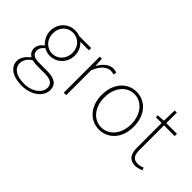

<svg xmlns="http://www.w3.org/2000/svg" viewBox="-98 -1204 1985 1985"><g transform="rotate(45 894.5 -212.0)"><path d="M275 257C423 257 518 169 518 80C518 -1 465 -38 349 -38H232C151 -38 129 -71 129 -111C129 -147 151 -172 175 -191C199 -176 234 -167 264 -167C366 -167 445 -249 445 -354C445 -414 420 -463 383 -494H509V-527H333C318 -533 294 -540 264 -540C163 -540 83 -461 83 -354C83 -290 117 -238 150 -209V-205C127 -189 92 -156 92 -108C92 -68 112 -40 139 -24V-20C90 15 59 64 59 110C59 198 141 257 275 257ZM264 -200C188 -200 121 -263 121 -354C121 -449 186 -507 264 -507C343 -507 408 -448 408 -354C408 -263 341 -200 264 -200ZM277 225C162 225 97 177 97 107C97 68 118 24 170 -11C199 -4 227 -2 234 -2H354C437 -2 481 22 481 84C481 153 403 225 277 225Z M635 0H671V-364C712 -468 770 -505 817 -505C838 -505 847 -503 864 -496L873 -529C855 -538 840 -540 822 -540C759 -540 708 -492 673 -428H671L665 -527H635Z M1162 13C1288 13 1396 -88 1396 -262C1396 -439 1288 -540 1162 -540C1036 -540 928 -439 928 -262C928 -88 1036 13 1162 13ZM1162 -20C1050 -20 966 -118 966 -262C966 -407 1050 -507 1162 -507C1274 -507 1359 -407 1359 -262C1359 -118 1274 -20 1162 -20Z M1696 13C1714 13 1747 4 1778 -7L1766 -37C1747 -28 1719 -20 1699 -20C1622 -20 1607 -67 1607 -135V-494H1763V-527H1607V-681H1576L1572 -527L1488 -522V-494H1572V-140C1572 -48 1598 13 1696 13Z"/></g></svg>

Font: Noto Sans CJK JP Thin
Style: Regular
Weight: 250
Designer: Ryoko NISHIZUKA (kana & ideographs); Paul D. Hunt (Latin, Greek & Cyrillic); Wenlong ZHANG (bopomofo); Sandoll Communica
Foundry: Adobe Systems Incorporated
Version: Version 1.004;PS 1.004;hotconv 1.0.82;makeotf.lib2.5.63406